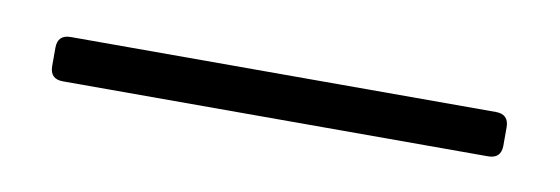

<svg xmlns="http://www.w3.org/2000/svg" viewBox="-23 19 423 145"><g transform="rotate(10 188.0 92.0)"><path d="M25 109Q15 109 15 99V85Q15 75 25 75H351Q361 75 361 85V99Q361 109 351 109Z"/></g></svg>

Font: Instrument Serif
Style: Regular
Weight: 400
Designer: Rodrigo Fuenzalida
Foundry: fragTYPE
Version: Version 1.000; ttfautohint (v1.8.4.7-5d5b);gftools[0.9.27]